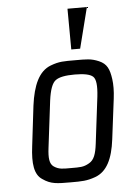

<svg xmlns="http://www.w3.org/2000/svg" viewBox="-52 -749 530 798"><g transform="rotate(-5 213.0 -350.0)"><path d="M419 -321C423 -353 423 -380 420 -402C414 -445 404 -467 372 -481C339 -495 320 -494 273 -494C226 -494 207 -495 170 -481C120 -462 95 -405 84 -321L64 -153C55 -82 61 -35 94 -14C128 10 154 10 211 10C257 10 278 10 314 -3C363 -21 388 -72 398 -153ZM328 -140C323 -100 315 -74 293 -62C269 -48 254 -49 218 -49C183 -49 167 -48 146 -62C128 -74 126 -100 131 -140L155 -336C161 -381 171 -408 186 -419C201 -430 227 -435 266 -435C304 -435 330 -430 342 -419C354 -408 357 -381 352 -336ZM298 -540 341 -710H260L261 -540Z"/></g></svg>

Font: Gamestation Condensed
Style: Italic
Weight: 400
Width: 3
Designer: Jonas Hecksher
Foundry: Jonas Hecksher, Playtypeª, e-types AS
Version: Version 1.003